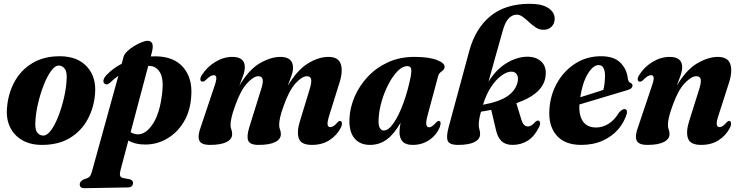

<svg xmlns="http://www.w3.org/2000/svg" viewBox="-20 -752 3889 1009"><path d="M295 -456.5Q388 -456 437.5 -401Q487 -346 479.5 -259Q473.5 -185.5 440.5 -124.5Q407.5 -63.5 347.5 -27Q287.5 9.5 200.5 9.5Q140.5 9.5 97.5 -15Q54.5 -39.5 33 -83.5Q11.5 -127.5 17 -187Q23 -261.5 56.5 -322.8Q90 -384 150 -420.2Q210 -456.5 295 -456.5ZM207.5 -39.5Q228 -39.5 248.8 -68.2Q269.5 -97 286.8 -141.5Q304 -186 315.5 -235Q327 -284 329.5 -324.5Q334 -370 321.8 -388.5Q309.5 -407 290 -407.5Q269.5 -408 248.5 -379.2Q227.5 -350.5 210 -305.8Q192.5 -261 180.8 -211.8Q169 -162.5 166.5 -121.5Q162 -75 174.5 -57.2Q187 -39.5 207.5 -39.5Z M558 -317Q540 -301.5 527.5 -314.5Q521 -321.5 524.5 -333.5Q528 -345.5 538.5 -356.5Q574 -393.5 619.5 -417L629.5 -454Q633.5 -468 649 -482.8Q664.5 -497.5 685 -510Q705.5 -522.5 724.5 -530Q743.5 -537.5 755 -537.5Q793.5 -537.5 778.5 -479L772.5 -455.5Q785.5 -456 798.5 -456Q895 -455 943.8 -397.2Q992.5 -339.5 985 -246.5Q980 -167.5 945.2 -110.5Q910.5 -53.5 857 -22.8Q803.5 8 742 7.5Q690 7.5 654.5 -13.5L614 139.5Q608.5 159 610.8 170Q613 181 629 184L659.5 189.5Q679 194.5 679 208.5Q679 233 651 233L421.5 237Q399 237 399 216Q399 202 419.5 191Q443 184.5 450.8 176.2Q458.5 168 463 150L602 -353.5Q579 -338 558 -317ZM704.5 -46Q747.5 -46 783.2 -100.8Q819 -155.5 831 -253.5Q842 -334 821.8 -369.5Q801.5 -405 765.5 -405.5Q762 -405.5 759 -405.5L666.5 -57.5Q682.5 -46.5 704.5 -46Z M1291 -86.5 1352 -282Q1364 -319 1360.2 -335.2Q1356.5 -351.5 1337.5 -351.5Q1312.5 -351.5 1278.2 -314Q1244 -276.5 1216 -197Q1202 -159 1196.8 -134.8Q1191.5 -110.5 1191.5 -95.5Q1191.5 -82 1195.8 -71.5Q1200 -61 1200 -47Q1200 -20.5 1170.2 -5.5Q1140.5 9.5 1083.5 9.5Q1036.5 9.5 1027 -14.5Q1017.5 -38.5 1036 -87.5L1106 -296Q1118 -330 1116.8 -343.5Q1115.5 -357 1103 -357Q1094.5 -357 1084.2 -350.8Q1074 -344.5 1057.5 -328Q1050 -322.5 1044 -323Q1034.5 -323 1033 -333Q1031.5 -343 1039.5 -355.5Q1066.5 -399 1110.5 -426Q1154.5 -453 1200.5 -453Q1266.5 -453 1266.5 -399Q1266.5 -379 1257.5 -354Q1248.5 -329 1238 -301.5Q1288 -386.5 1345.8 -419.8Q1403.5 -453 1453 -453Q1520 -453 1520 -395.5Q1520 -377.5 1511.2 -353Q1502.5 -328.5 1492 -300.5Q1541 -383 1597.2 -418Q1653.5 -453 1706 -453Q1759 -453 1771.2 -414.2Q1783.5 -375.5 1762.5 -312.5L1710.5 -146Q1699.5 -111 1701.5 -97.5Q1703.5 -84 1715.5 -84Q1723.5 -84 1732.5 -89.5Q1741.5 -95 1755 -110Q1761.5 -117 1766.5 -116.5Q1774 -116.5 1776.5 -106.8Q1779 -97 1770.5 -79.5Q1750 -40.5 1711.5 -15.5Q1673 9.5 1619 9.5Q1562.5 9.5 1550.5 -24.2Q1538.5 -58 1556 -115L1607 -282Q1618.5 -319 1615 -335.2Q1611.5 -351.5 1593 -351.5Q1567.5 -351.5 1533.2 -314Q1499 -276.5 1471 -196.5Q1457 -159.5 1452 -134.8Q1447 -110 1447 -95Q1447 -81.5 1451.5 -71.2Q1456 -61 1456 -47Q1456 -20.5 1426 -5.5Q1396 9.5 1339.5 9.5Q1292.5 9.5 1284 -13.8Q1275.5 -37 1291 -86.5Z M2227.5 -147.5Q2217.5 -110.5 2220.5 -96.8Q2223.5 -83 2235 -83Q2250.5 -83 2273.5 -110Q2280.5 -117 2285.5 -116.5Q2302.5 -116 2290.5 -82.5Q2273 -41 2235.2 -15.8Q2197.5 9.5 2149 9.5Q2112 9.5 2095.8 -8.2Q2079.5 -26 2079.5 -57.5Q2079.5 -77 2085 -107Q2052.5 -49 2013.5 -19.8Q1974.5 9.5 1924 9.5Q1871.5 9.5 1842.5 -25.5Q1813.5 -60.5 1816.5 -128.5Q1819 -185.5 1843.2 -242.8Q1867.5 -300 1911.8 -347.8Q1956 -395.5 2018 -424.2Q2080 -453 2158 -453Q2233.5 -453 2275.8 -436.8Q2318 -420.5 2316.5 -400Q2315.5 -388.5 2308.5 -383Q2301.5 -377.5 2293.8 -371Q2286 -364.5 2282 -350ZM1970 -131.5Q1967 -96.5 1975.2 -81.2Q1983.5 -66 1996 -66Q2022 -66 2049.2 -106Q2076.5 -146 2100.2 -211.2Q2124 -276.5 2139 -352.5Q2143.5 -377 2140.5 -390.8Q2137.5 -404.5 2120.5 -404.5Q2095.5 -404.5 2070 -378.8Q2044.5 -353 2022.8 -312Q2001 -271 1986.8 -223.2Q1972.5 -175.5 1970 -131.5Z M2813 -84.5Q2789.5 -36 2754 -13.2Q2718.5 9.5 2673.5 9.5Q2637 9.5 2616 -10Q2595 -29.5 2586 -70.5L2561.5 -174.5Q2536 -169.5 2507.5 -165Q2500.5 -139 2498.2 -123.5Q2496 -108 2496 -95.5Q2496 -82 2499.5 -71.5Q2503 -61 2503 -47.5Q2503 -20.5 2473.5 -5.5Q2444 9.5 2387.5 9.5Q2340.5 9.5 2332.5 -13Q2324.5 -35.5 2338 -85L2446 -484Q2478 -602 2556.8 -667Q2635.5 -732 2764 -732Q2828 -732 2861.5 -709.8Q2895 -687.5 2895 -653.5Q2895 -629.5 2879.2 -612.5Q2863.5 -595.5 2836 -595.5Q2814.5 -595.5 2796 -607.5Q2777.5 -619.5 2760.8 -635.2Q2744 -651 2728 -663Q2712 -675 2695.5 -675Q2673 -675 2654 -656.2Q2635 -637.5 2622 -590.5Q2599 -508.5 2580.2 -442Q2561.5 -375.5 2547 -322.5Q2587 -387 2642.2 -420.5Q2697.5 -454 2753 -454Q2798.5 -453.5 2825.2 -427.8Q2852 -402 2847.5 -357Q2844.5 -310.5 2807.5 -273.8Q2770.5 -237 2693.5 -209.5L2720 -123Q2730.5 -87.5 2754 -87.5Q2774 -87.5 2794.5 -113Q2803 -119 2808 -118.5Q2815 -118 2817.8 -109Q2820.5 -100 2813 -84.5ZM2519 -203.5 2518.5 -201.5Q2608 -218 2650.8 -249.5Q2693.5 -281 2701 -326Q2704.5 -349.5 2695.2 -362.2Q2686 -375 2668.5 -375.5Q2645 -376 2616.2 -355.5Q2587.5 -335 2561.5 -296.2Q2535.5 -257.5 2519 -203.5Z M3274.5 -156.5Q3261 -110 3228.8 -72.5Q3196.5 -35 3147.2 -12.8Q3098 9.5 3034 9.5Q2947.5 9.5 2904 -41.5Q2860.5 -92.5 2867.5 -180.5Q2873 -257 2909.5 -319.5Q2946 -382 3005 -419.2Q3064 -456.5 3138.5 -456.5Q3207 -456.5 3241 -421.8Q3275 -387 3279.5 -338Q3282 -320.5 3294 -316Q3303.5 -312 3304 -303Q3304 -295.5 3298.8 -289.5Q3293.5 -283.5 3279 -279Q3262.5 -274 3233 -265.2Q3203.5 -256.5 3167.2 -245.5Q3131 -234.5 3093.8 -223.5Q3056.5 -212.5 3025 -203Q3021.5 -145 3043.8 -113.5Q3066 -82 3113 -82Q3146.5 -82 3177.8 -101.2Q3209 -120.5 3233.5 -161Q3252.5 -181.5 3265 -178.5Q3277.5 -175 3274.5 -156.5ZM3126.5 -410Q3096.5 -410 3068.5 -363.2Q3040.5 -316.5 3029.5 -241Q3060.5 -250.5 3093.5 -261Q3126.5 -271.5 3150.5 -279.5Q3159 -309.5 3159.5 -354Q3159.5 -380 3151.2 -395Q3143 -410 3126.5 -410Z M3342.5 -323Q3333 -323 3331.5 -333.2Q3330 -343.5 3338 -356Q3365 -400 3409 -426.5Q3453 -453 3499 -453Q3565 -453 3565 -399Q3565 -379.5 3556 -354Q3547 -328.5 3536.5 -301.5Q3587 -386.5 3645 -419.8Q3703 -453 3752 -453Q3806 -453 3818.2 -414Q3830.5 -375 3809.5 -312.5L3756 -146Q3744.5 -111.5 3746.8 -97.8Q3749 -84 3761 -84Q3769 -84 3777.8 -89.5Q3786.5 -95 3799.5 -110Q3806.5 -117 3811.5 -116.5Q3819 -116.5 3821.5 -106.8Q3824 -97 3815.5 -79.5Q3794.5 -39.5 3756.5 -15Q3718.5 9.5 3664.5 9.5Q3608 9.5 3595.8 -24.2Q3583.5 -58 3601.5 -115L3654 -282Q3666 -319.5 3662.2 -335.5Q3658.5 -351.5 3639 -351.5Q3613 -351.5 3577.8 -314Q3542.5 -276.5 3514.5 -197Q3500.5 -159 3495.2 -134.8Q3490 -110.5 3490 -95.5Q3490 -82 3494.2 -71.5Q3498.5 -61 3498.5 -47Q3498.5 -21 3468.8 -5.8Q3439 9.5 3382 9.5Q3335.5 9.5 3325.5 -14.2Q3315.5 -38 3333.5 -85.5L3404 -295Q3416.5 -330 3415.2 -343.5Q3414 -357 3401.5 -357Q3393 -357 3383 -351Q3373 -345 3356.5 -328.5Q3348.5 -322 3342.5 -323Z"/></svg>

Font: Fraunces 144pt S050
Style: Bold Italic
Weight: 700
Italic angle: -16°
Version: Version 1.000; ttfautohint (v1.8.3)